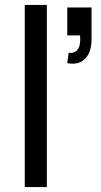

<svg xmlns="http://www.w3.org/2000/svg" viewBox="-20 -755 407 775"><path d="M80 0V-735H169V0ZM251.5 -500 257 -541.5Q278 -540 288.5 -549.5Q299 -559 302 -575.5Q305 -592 303 -612H251.5V-725H349.5V-597Q349.5 -544.5 323.8 -518Q298 -491.5 251.5 -500Z"/></svg>

Font: Manrope ExtraLight Medium
Style: Regular
Weight: 500
Version: Version 4.504